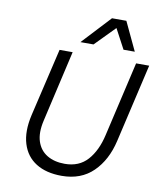

<svg xmlns="http://www.w3.org/2000/svg" viewBox="-95 -954 876 1040"><g transform="rotate(10 343.0 -434.0)"><path d="M315 10Q230 10 174 -25Q118 -60 97.5 -126.5Q77 -193 98 -285L186 -660H258L168 -268Q152 -199 167.5 -152Q183 -105 223 -81Q263 -57 320 -57Q399 -57 445.5 -109Q492 -161 512 -249L607 -660H679L579 -228Q554 -120 487.5 -55Q421 10 315 10ZM515 -878 589 -721H527L469 -830L362 -721H290L436 -878Z"/></g></svg>

Font: Kantumruy Pro
Style: Italic
Weight: 400
Italic angle: -13°
Designer: Sovichet Tep
Foundry: Sovichet Tep
Version: Version 1.002